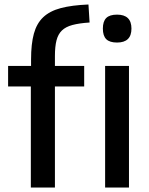

<svg xmlns="http://www.w3.org/2000/svg" viewBox="-20 -833 660 853"><path d="M500 -644Q467 -644 452 -659Q437 -674 437 -706Q437 -738 452 -753Q467 -768 500 -768Q564 -768 564 -706Q564 -644 500 -644ZM447 -540H553V0H447ZM117 -449H16V-540H118V-569Q118 -638 130.5 -683.5Q143 -729 172 -756.5Q201 -784 250 -797Q299 -810 373 -813L378 -733Q332 -730 302 -722Q272 -714 255 -697.5Q238 -681 231 -653.5Q224 -626 224 -584V-540H354V-449H224V0H117Z"/></svg>

Font: Encode Sans Narrow
Style: Medium
Weight: 500
Designer: Pablo Impallari, Andres Torresi
Foundry: Pablo Impallari, Andres Torresi
Version: Version 1.000; ttfautohint (v1.00) -l 8 -r 50 -G 200 -x 14 -